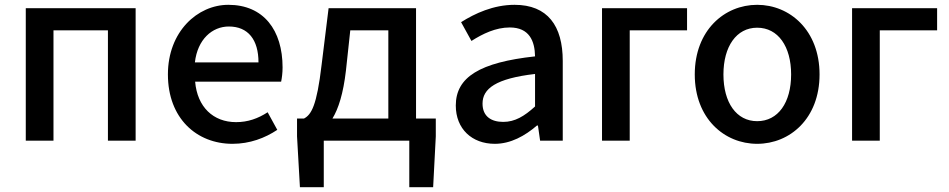

<svg xmlns="http://www.w3.org/2000/svg" viewBox="-20 -584 3939 797"><path d="M87 0H202V-458H428V0H543V-550H87Z M945 13C1017 13 1080 -11 1131 -45L1091 -118C1051 -92 1009 -77 960 -77C865 -77 799 -140 790 -245H1147C1150 -259 1153 -281 1153 -304C1153 -459 1074 -564 928 -564C800 -564 677 -453 677 -275C677 -93 796 13 945 13ZM789 -325C800 -421 861 -474 930 -474C1010 -474 1053 -419 1053 -325Z M1324 0H1679V193H1778L1789 -18V-92H1707V-550H1344L1315 -315C1295 -144 1272 -108 1242 -92H1213V-18L1225 193H1324ZM1416 -291 1434 -458H1592V-92H1360C1385 -133 1405 -196 1416 -291Z M2034 13C2100 13 2159 -20 2209 -63H2213L2222 0H2316V-331C2316 -477 2253 -564 2116 -564C2028 -564 1951 -528 1894 -492L1937 -414C1984 -444 2038 -470 2096 -470C2177 -470 2200 -414 2201 -350C1972 -325 1872 -264 1872 -146C1872 -49 1939 13 2034 13ZM2069 -78C2020 -78 1983 -100 1983 -154C1983 -216 2038 -258 2201 -277V-142C2156 -101 2117 -78 2069 -78Z M2479 0H2594V-458H2832V-550H2479Z M3123 13C3259 13 3382 -92 3382 -275C3382 -458 3259 -564 3123 -564C2987 -564 2864 -458 2864 -275C2864 -92 2987 13 3123 13ZM3123 -81C3037 -81 2983 -158 2983 -275C2983 -391 3037 -469 3123 -469C3210 -469 3264 -391 3264 -275C3264 -158 3210 -81 3123 -81Z M3517 0H3632V-458H3870V-550H3517Z"/></svg>

Font: Noto Sans JP Medium
Style: Regular
Weight: 500
Designer: Ryoko NISHIZUKA  (kana, bopomofo & ideographs); Paul D. Hunt (Latin, Greek & Cyrillic); Sandoll Communications , Soo-you
Foundry: Adobe
Version: Version 2.002;hotconv 1.0.116;makeotfexe 2.5.65601